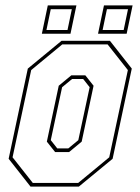

<svg xmlns="http://www.w3.org/2000/svg" viewBox="-20 -691 520 711"><path d="M93 0 12 -103 83 -437 208 -540H387L468 -437L397 -103L272 0ZM101.5 -13.5H269.5L384.5 -108.5L453.5 -431.5L378.5 -526.5H210.5L95.5 -431.5L26.5 -108.5ZM184 -128 153.5 -166.5 197.5 -373.5 244 -412H296L326.5 -373.5L282.5 -166.5L236 -128ZM192 -141.5H233L270 -172L312 -368L288 -398.5H247L210 -368L168 -172ZM343 -566 365 -671H471L449 -566ZM135 -566 157 -671H263L241 -566ZM152 -580H230L246 -657H168ZM360 -580H438L454 -657H376Z"/></svg>

Font: Tourney Condensed Thin
Style: Italic
Weight: 100
Width: 3
Italic angle: -12°
Designer: Tyler Finck
Foundry: Etcetera Type Co
Version: Version 1.010; ttfautohint (v1.8.3)